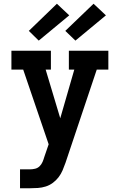

<svg xmlns="http://www.w3.org/2000/svg" viewBox="-20 -1006 640 1026"><path d="M87 0V-101H139Q154 -101 168 -104.5Q182 -108 192 -118Q202 -128 207.5 -141Q213 -154 217 -168L240 -235L104 -634H41V-735H252V-634H224L302 -374L377 -634H348V-735H559V-634H497L330 -136Q323 -116 314.5 -96Q306 -76 293 -59Q280 -42 262.5 -29Q245 -16 224.5 -9.5Q204 -3 182.5 -1.5Q161 0 139 0ZM383 -789 329 -841 480 -986 546 -924ZM187 -789 134 -841 284 -986 350 -924Z"/></svg>

Font: Iosevka Etoile
Style: Bold
Weight: 700
Designer: Belleve Invis
Foundry: Belleve Invis
Version: Version 28.1.0; ttfautohint (v1.8.4)